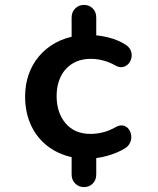

<svg xmlns="http://www.w3.org/2000/svg" viewBox="-20 -637 640 780"><path d="M321 123Q300 123 285.5 108.5Q271 94 271 72V-25L290 5Q227 -5 180 -38.5Q133 -72 107.5 -125Q82 -178 82 -245Q82 -293 96.5 -334.5Q111 -376 138.5 -408.5Q166 -441 204.5 -462.5Q243 -484 290 -491L271 -459V-566Q271 -588 285.5 -602.5Q300 -617 321 -617Q343 -617 357 -602.5Q371 -588 371 -566V-466L340 -495Q379 -495 419.5 -485Q460 -475 491 -455Q506 -445 511.5 -431Q517 -417 514 -402.5Q511 -388 501.5 -377.5Q492 -367 478 -364.5Q464 -362 447 -372Q426 -384 400 -391Q374 -398 349 -398Q316 -398 290.5 -387Q265 -376 247 -356Q229 -336 219.5 -308Q210 -280 210 -247Q210 -179 246.5 -136Q283 -93 348 -93Q371 -93 396.5 -99Q422 -105 447 -119Q466 -130 480 -127Q494 -124 502.5 -113Q511 -102 513 -87Q515 -72 508.5 -57.5Q502 -43 487 -34Q458 -16 417.5 -4.5Q377 7 338 8L371 -19V72Q371 94 357 108.5Q343 123 321 123Z"/></svg>

Font: Nunito ExtraLight
Style: Regular
Weight: 200
Designer: Vernon Adams
Foundry: Vernon Adams
Version: Version 3.602